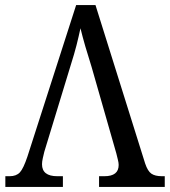

<svg xmlns="http://www.w3.org/2000/svg" viewBox="-20 -734 668 754"><path d="M340 -470Q326 -514 315 -552Q304 -590 296 -623Q289 -590 280.5 -556.5Q272 -523 258 -479L154 -138Q151 -126 148 -112.5Q145 -99 145 -89Q145 -42 205 -42H227V0H1V-42H18Q44 -42 58 -57Q72 -72 88 -120L279 -714H355L550 -92Q560 -62 574.5 -52Q589 -42 616 -42H627V0H369V-42H390Q446 -42 446 -86Q446 -95 443 -106.5Q440 -118 437 -131Z"/></svg>

Font: Noto Serif SemiCondensed
Style: Regular
Weight: 400
Width: 4
Designer: Monotype Design Team
Foundry: Monotype Imaging Inc.
Version: Version 2.013